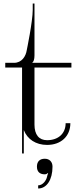

<svg xmlns="http://www.w3.org/2000/svg" viewBox="-20 -820 448 1097"><path d="M177 -434H388V-461H164V-462C172 -466 177 -482 177 -503V-640V-800H167V-763C167 -698 133 -534 133 -534C127.8 -498.7 105 -461 60 -461H10V-434H106V-432V-134V57H116V-77C136.1 -24.5 184.8 8 249 8C329 8 382 -42 382 -116H355C355 -57 313 -19 249 -19C203 -19 177 -50 177 -108ZM280 132C280 105 263 87 236 87C207 87 191 103 191 132C191 161 207 176 236 176C243 176 249 173 252 169L255 171C253 175 250 181 249 189C245 210 225 239 198 239V257C247 257 280 207 280 132Z"/></svg>

Font: FoglihtenNo04
Style: Regular
Weight: 500
Designer: gluk (gluksza@wp.pl)
Foundry: gluk (gluksza@wp.pl)
Version: Version 0.70